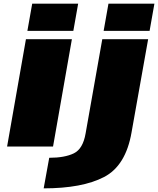

<svg xmlns="http://www.w3.org/2000/svg" viewBox="-20 -805 868 1055"><path d="M19 0H271.5L375 -589.5H122.5ZM157 -785 130.5 -635.5H383L409.5 -785ZM220 230Q431.5 230 551.5 167.8Q671.5 105.5 703 -78.5L794 -589.5H542L450.5 -72.5Q436 13 385.8 37.5Q335.5 62 250.5 62ZM576 -785 549.5 -635.5H802L828.5 -785Z"/></svg>

Font: Anybody Expanded Black
Style: Italic
Weight: 900
Width: 7
Italic angle: -10°
Version: Version 1.113;gftools[0.9.25]